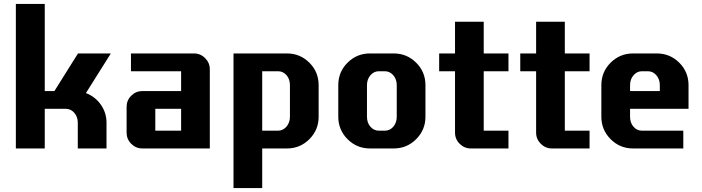

<svg xmlns="http://www.w3.org/2000/svg" viewBox="-20 -750 3548 970"><path d="M540 -480 414.1 -279.8Q460.4 -262.2 489.3 -221.4Q518.1 -180.7 518.1 -129.9V0H373V-129.9Q373 -159.7 355.5 -179.9Q337.9 -200.2 313 -200.2H206.1V0H60.1V-730H206.1V-290H254.9L374 -480Z M1040 0H699.7Q666.5 0 643.1 -23.4Q619.6 -46.9 619.6 -80.1V-210Q619.6 -243.2 643.1 -266.6Q666.5 -290 699.7 -290H895V-390.1H641.6V-480H960Q992.7 -480 1016.4 -456.3Q1040 -432.6 1040 -399.9ZM895 -89.8V-200.2H764.6V-89.8Z M1589.8 -160.2Q1589.8 -93.8 1543 -46.9Q1496.1 0 1429.7 0H1304.7V200.2H1159.7V-480H1429.7Q1496.1 -480 1543 -433.3Q1589.8 -386.7 1589.8 -319.8ZM1444.8 -160.2V-319.8Q1444.8 -350.1 1427.5 -370.1Q1410.2 -390.1 1384.8 -390.1H1304.7V-89.8H1384.8Q1409.7 -89.8 1427.2 -110.1Q1444.8 -130.4 1444.8 -160.2Z M2129.4 -160.2Q2129.4 -93.8 2082.5 -46.9Q2035.6 0 1969.2 0H1849.1Q1782.7 0 1735.8 -46.9Q1689 -93.8 1689 -160.2V-319.8Q1689 -386.7 1735.8 -433.3Q1782.7 -480 1849.1 -480H1969.2Q2035.6 -480 2082.5 -433.3Q2129.4 -386.7 2129.4 -319.8ZM1984.4 -160.2V-319.8Q1984.4 -349.6 1966.8 -369.9Q1949.2 -390.1 1924.3 -390.1H1894Q1869.1 -390.1 1851.6 -369.9Q1834 -349.6 1834 -319.8V-160.2Q1834 -129.9 1851.3 -109.9Q1868.7 -89.8 1894 -89.8H1924.3Q1949.7 -89.8 1967 -109.9Q1984.4 -129.9 1984.4 -160.2Z M2548.8 0H2358.9Q2326.2 0 2302.5 -23.4Q2278.8 -46.9 2278.8 -80.1V-390.1H2198.7V-480H2278.8V-640.1H2423.8V-480H2548.8V-390.1H2423.8V-89.8H2548.8Z M2958.5 0H2768.6Q2735.8 0 2712.2 -23.4Q2688.5 -46.9 2688.5 -80.1V-390.1H2608.4V-480H2688.5V-640.1H2833.5V-480H2958.5V-390.1H2833.5V-89.8H2958.5Z M3458.5 -200.2H3163.1V-160.2Q3163.1 -129.9 3180.4 -109.9Q3197.8 -89.8 3223.1 -89.8H3432.1V0H3178.2Q3111.8 0 3064.9 -46.9Q3018.1 -93.8 3018.1 -160.2V-319.8Q3018.1 -386.7 3064.9 -433.3Q3111.8 -480 3178.2 -480H3298.3Q3364.7 -480 3411.6 -433.3Q3458.5 -386.7 3458.5 -319.8ZM3313.5 -290V-319.8Q3313.5 -349.6 3295.9 -369.9Q3278.3 -390.1 3253.4 -390.1H3223.1Q3198.2 -390.1 3180.7 -369.9Q3163.1 -349.6 3163.1 -319.8V-290Z"/></svg>

Font: Laconic
Style: Bold
Weight: 700
Designer: Robby Woodard
Version: Version 1.000